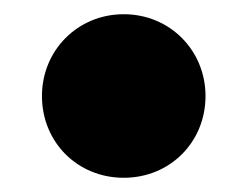

<svg xmlns="http://www.w3.org/2000/svg" viewBox="-20 -503 349 270"><path d="M154 -253C219 -253 269 -303 269 -368C269 -432 219 -483 154 -483C89 -483 39 -432 39 -368C39 -303 89 -253 154 -253Z"/></svg>

Font: Bounded
Style: Bold
Weight: 700
Designer: Vlad Churkin
Version: Version 3.0